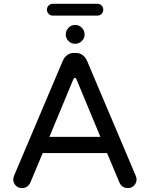

<svg xmlns="http://www.w3.org/2000/svg" viewBox="-20 -959 769 985"><path d="M47.9 -39.1Q47.9 -45.9 52.7 -58.6L301.8 -646.5Q310.5 -666 325.2 -676.8Q339.8 -687.5 359.4 -687.5H369.1Q388.7 -687.5 403.3 -676.8Q418 -666 426.8 -646.5L675.8 -58.6Q680.7 -45.9 680.7 -39.1Q680.7 -20.5 668 -7.3Q655.3 5.9 635.7 5.9Q621.1 5.9 609.9 -1.5Q598.6 -8.8 592.8 -22.5L529.3 -173.8H199.2L135.7 -22.5Q129.9 -8.8 118.7 -1.5Q107.4 5.9 92.8 5.9Q73.2 5.9 60.5 -7.3Q47.9 -20.5 47.9 -39.1ZM495.1 -256.8 372.1 -552.7Q369.1 -559.6 364.3 -559.6Q359.4 -559.6 356.4 -552.7L233.4 -256.8ZM317.4 -782.2Q317.4 -801.8 331.5 -816.4Q345.7 -831.1 365.2 -831.1Q385.7 -831.1 399.9 -816.4Q414.1 -801.8 414.1 -782.2Q414.1 -762.7 399.9 -748.5Q385.7 -734.4 365.2 -734.4Q345.7 -734.4 331.5 -748.5Q317.4 -762.7 317.4 -782.2ZM220.7 -909.2Q220.7 -921.9 229.5 -930.7Q238.3 -939.5 251 -939.5H479.5Q492.2 -939.5 501 -930.7Q509.8 -921.9 509.8 -909.2Q509.8 -896.5 501 -887.7Q492.2 -878.9 479.5 -878.9H251Q238.3 -878.9 229.5 -887.7Q220.7 -896.5 220.7 -909.2Z"/></svg>

Font: jf-openhuninn-2.1
Style: Regular
Weight: 400
Designer: [Kosugi Maru]
Designed by MOTOYA      

[Varela Round]
Joe Prince (Latin component); Avraham Cornfeld (Hebrew component)
Foundry: justfont Co., Ltd.
Version: 2.1